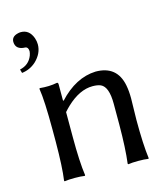

<svg xmlns="http://www.w3.org/2000/svg" viewBox="-106 -780 751 866"><g transform="rotate(-15 269.5 -347.5)"><path d="M71.8 -698.2Q110.8 -698.2 126.5 -655.3Q131.8 -640.1 131.8 -625Q131.8 -583 95.7 -548.8Q67.4 -523.4 29.8 -519L24.9 -536.1Q67.9 -545.4 83.5 -585Q87.4 -596.2 87.9 -605Q86.9 -624.5 74.2 -626Q28.8 -627 27.8 -664.1Q27.8 -688.5 55.7 -695.8Q63.5 -698.2 71.8 -698.2ZM473.1 -180.2Q473.1 -65.4 481.9 0L480 2.9Q461.9 0 433.1 0Q404.3 0 386.2 2.9L383.8 0Q392.6 -68.4 393.1 -180.2V-277.8Q393.1 -356.9 358.9 -372.6Q344.2 -378.9 320.8 -378.9Q260.3 -378.9 198.7 -320.8Q186.5 -309.1 175.8 -296.9V-180.2Q175.8 -64 185.1 0L183.1 2.9Q165 0 136.2 0Q107.4 0 88.9 2.9L86.9 0Q95.7 -62 96.2 -180.2V-234.9Q96.2 -373 86.9 -429.2L88.9 -432.1Q132.8 -427.7 169.9 -435.1Q175.3 -435.1 175.8 -427.2Q175.8 -425.8 175.8 -424.8V-352.1L178.2 -349.1Q257.8 -435.5 351.1 -439Q450.7 -439 469.7 -342.8Q475.1 -315.4 475.1 -280.8Q475.1 -264.6 474.1 -230.5Q473.1 -195.8 473.1 -180.2Z"/></g></svg>

Font: Linux Biolinum O
Style: Regular
Weight: 400
Designer: Philipp H. Poll
Foundry: Philipp H. Poll
Version: Version 1.0.4